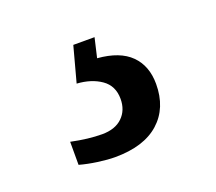

<svg xmlns="http://www.w3.org/2000/svg" viewBox="-58 -84 449 399"><g transform="rotate(-20 166.5 115.5)"><path d="M137 240Q121 240 99.5 237Q78 234 60 229V178Q98 186 128 186Q157 186 173 170.5Q189 155 189 130Q189 101 167.5 86Q146 71 114 69L135 -9H182L172 34Q221 38 245 62Q269 86 269 126Q269 179 235 209.5Q201 240 137 240Z"/></g></svg>

Font: Noto Serif Test
Style: Regular
Weight: 400
Version: Version 1.000